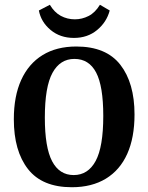

<svg xmlns="http://www.w3.org/2000/svg" viewBox="-20 -776 622 805"><path d="M281 9Q157 9 97.5 -67Q38 -143 38 -276Q38 -373 69 -441Q100 -509 158.5 -545Q217 -581 300 -581Q425 -581 484.5 -504.5Q544 -428 544 -296Q544 -199 513.5 -131Q483 -63 424 -27Q365 9 281 9ZM292 -529Q232 -529 200 -470.5Q168 -412 168 -283Q168 -158 198.5 -100Q229 -42 289 -42Q349 -42 381 -101Q413 -160 413 -290Q413 -415 383 -472Q353 -529 292 -529ZM290 -617Q232 -617 192 -650.5Q152 -684 143 -732L189 -756Q208 -724 235 -709.5Q262 -695 294 -695Q324 -695 351.5 -709Q379 -723 399 -756L440 -732Q427 -683 387 -650Q347 -617 290 -617Z"/></svg>

Font: Yrsa SemiBold
Style: Regular
Weight: 600
Version: Version 2.004